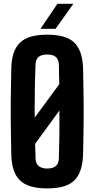

<svg xmlns="http://www.w3.org/2000/svg" viewBox="-20 -993 502 1021"><path d="M231.4 8.8C297.9 8.8 345.7 -4.9 375 -33.2C404.3 -61.5 419.9 -108.4 421.9 -173.8C422.9 -210 422.9 -247.1 423.8 -285.2C424.8 -323.2 424.8 -361.3 424.8 -399.4C424.8 -437.5 424.8 -476.6 423.8 -514.6C422.9 -552.7 422.9 -589.8 421.9 -627C419.9 -692.4 404.3 -738.3 375 -766.6C345.7 -794.9 297.9 -808.6 231.4 -808.6C164.1 -808.6 116.2 -794.9 86.9 -766.6C56.6 -738.3 41 -692.4 40 -627C39.1 -590.8 39.1 -552.7 38.1 -514.6C37.1 -476.6 37.1 -438.5 37.1 -400.4C37.1 -362.3 37.1 -323.2 38.1 -285.2C39.1 -247.1 39.1 -210 40 -173.8C41 -108.4 56.6 -61.5 86.9 -33.2C116.2 -4.9 164.1 8.8 231.4 8.8ZM231.4 -96.7C210.9 -96.7 196.3 -101.6 185.5 -110.4C174.8 -119.1 169.9 -131.8 168.9 -150.4C168.9 -163.1 168.9 -176.8 168 -189.5C167 -202.1 167 -215.8 167 -228.5C224.6 -307.6 267.6 -366.2 295.9 -405.3V-317.4C295.9 -288.1 295.9 -259.8 294.9 -231.4C293.9 -204.1 293.9 -176.8 293 -150.4C292 -131.8 287.1 -119.1 277.3 -110.4C266.6 -101.6 252 -96.7 231.4 -96.7ZM165 -368.2C164.1 -401.4 164.1 -433.6 165 -465.8C165 -498 165 -530.3 166 -560.5C167 -591.8 168 -622.1 168.9 -650.4C169.9 -668 174.8 -681.6 185.5 -690.4C196.3 -699.2 210.9 -703.1 231.4 -703.1C251 -703.1 265.6 -699.2 276.4 -690.4C287.1 -681.6 292 -668 293 -650.4C293.9 -632.8 293.9 -615.2 293.9 -597.7C294.9 -580.1 294.9 -562.5 294.9 -544.9C229.5 -456.1 186.5 -397.5 165 -368.2ZM195.3 -839.8H275.4C323.2 -906.2 354.5 -950.2 370.1 -972.7H285.2C240.2 -906.2 210 -862.3 195.3 -839.8Z"/></svg>

Font: Yellow Ladder Regular
Style: Regular
Weight: 400
Designer: Zima Creative
Version: Version 2.002